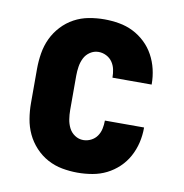

<svg xmlns="http://www.w3.org/2000/svg" viewBox="-66 -591 632 661"><g transform="rotate(10 250.0 -260.0)"><path d="M247 8Q220 8 193 3Q166 -2 142 -15Q118 -28 99 -48.5Q80 -69 68.5 -93.5Q57 -118 52.5 -145.5Q48 -173 48 -200V-320Q48 -347 52.5 -374.5Q57 -402 68.5 -426.5Q80 -451 99 -471.5Q118 -492 142 -505Q166 -518 193 -523Q220 -528 247 -528Q273 -528 299 -523.5Q325 -519 348 -507.5Q371 -496 390 -478Q409 -460 421.5 -437Q434 -414 440 -388.5Q446 -363 446 -337Q446 -336 446 -335.5Q446 -335 446 -335H309Q309 -335 309 -335.5Q309 -336 309 -336Q309 -350 306 -364Q303 -378 295 -389.5Q287 -401 274 -407.5Q261 -414 247 -414Q231 -414 217.5 -405Q204 -396 197 -382Q190 -368 187.5 -352Q185 -336 185 -320V-200Q185 -184 187.5 -168Q190 -152 197 -138Q204 -124 217.5 -115Q231 -106 247 -106Q261 -106 274 -112.5Q287 -119 295 -130.5Q303 -142 306 -156Q309 -170 309 -184Q309 -184 309 -184.5Q309 -185 309 -185H446Q446 -185 446 -184.5Q446 -184 446 -183Q446 -157 440 -131.5Q434 -106 421.5 -83Q409 -60 390 -42Q371 -24 348 -12.5Q325 -1 299 3.5Q273 8 247 8Z"/></g></svg>

Font: Iosevka SS04 Heavy
Style: Regular
Weight: 900
Monospace: yes
Designer: Belleve Invis
Foundry: Belleve Invis
Version: Version 19.0.0; ttfautohint (v1.8.4)